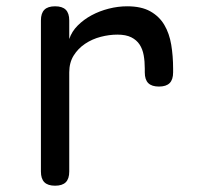

<svg xmlns="http://www.w3.org/2000/svg" viewBox="-20 -580 640 610"><path d="M155 10Q132 10 121 -1Q110 -12 110 -35V-515Q110 -538 121 -549Q132 -560 155 -560Q178 -560 189 -549Q200 -538 200 -515V-456Q208 -480 227 -499Q246 -518 271 -531.5Q296 -545 325.5 -552.5Q355 -560 384 -560Q429 -560 457.5 -544Q486 -528 502 -501Q518 -474 524 -438Q530 -402 530 -362V-350Q530 -327 519 -316Q508 -305 485 -305Q462 -305 451 -316Q440 -327 440 -350V-362Q440 -385 436.5 -404.5Q433 -424 423.5 -438.5Q414 -453 397 -461.5Q380 -470 353 -470Q327 -470 300 -463Q273 -456 250.5 -441Q228 -426 214 -403.5Q200 -381 200 -350V-35Q200 -12 189 -1Q178 10 155 10Z"/></svg>

Font: Maple Mono
Style: Regular
Weight: 400
Monospace: yes
Designer: subframe7536
Version: Version 7.300